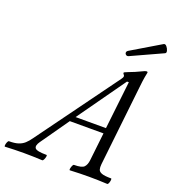

<svg xmlns="http://www.w3.org/2000/svg" viewBox="-218 -974 988 1093"><g transform="rotate(20 276.0 -427.0)"><path d="M-63 3Q-67 3 -66 -6Q-65 -15 -61 -24.5Q-57 -34 -52 -34Q-18 -34 3.5 -41Q25 -48 40.5 -62Q56 -76 72 -99L427 -586Q436 -597 436 -606Q436 -609 431 -615Q427 -620 427 -623Q427 -625 432 -628Q437 -631 451 -636Q491 -651 517 -664Q540 -676 549 -676Q555 -676 555 -670Q553 -663 549 -639.5Q545 -616 541 -578L487 -91Q485 -72 488.5 -59.5Q492 -47 509 -40.5Q526 -34 566 -34Q570 -34 569 -24.5Q568 -15 564.5 -6Q561 3 556 3Q496 0 444 0Q392 0 330 3Q326 3 327.5 -6Q329 -15 333 -24.5Q337 -34 342 -34Q389 -34 402.5 -48.5Q416 -63 419 -91L438 -260H234L114 -89Q95 -62 105 -48Q115 -34 175 -34Q179 -34 177.5 -24.5Q176 -15 171.5 -6Q167 3 163 3Q103 0 50 0Q-2 0 -63 3ZM463 -583 257 -293H441L474 -583ZM424 -723Q414 -718 407 -723Q400 -728 400 -736Q400 -744 410 -750L586 -855Q595 -860 604 -849.5Q613 -839 616.5 -826Q620 -813 612 -809Z"/></g></svg>

Font: Junicode SmExp
Style: Italic
Weight: 400
Width: 6
Italic angle: -11°
Designer: Peter S. Baker
Version: Version 2.205; ttfautohint (v1.8.4)